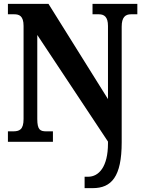

<svg xmlns="http://www.w3.org/2000/svg" viewBox="-20 -734 741 994"><path d="M418 240H460C557 240 610 181 610 3V-596C610 -645 629 -660 658 -660H691V-714H459V-660H492C519 -660 539 -647 539 -600V-221L231 -714H21V-660H54C79 -660 102 -652 102 -600V-118C102 -62 80 -54 47 -54H21V0H254V-54H220C188 -54 173 -62 173 -118V-553L539 -1V9C539 129 492 181 436 181H418Z"/></svg>

Font: Noto Serif Myanmar Condensed ExtraBold
Style: Regular
Weight: 800
Width: 3
Designer: Ben Mitchell and the Monotype Design Team
Foundry: Monotype Imaging Inc.
Version: Version 2.106